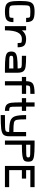

<svg xmlns="http://www.w3.org/2000/svg" viewBox="2292 -3208 1040 5665"><g transform="rotate(90 2812.5 -375.0)"><path d="M7.8 -437.5Q7.8 -625 31.2 -714.8Q54.7 -804.7 121.1 -839.8Q187.5 -875 320.3 -875Q507.8 -875 570.3 -820.3Q632.8 -765.6 632.8 -625H507.8Q507.8 -718.8 484.4 -734.4Q460.9 -750 320.3 -750Q218.8 -750 183.6 -734.4Q148.4 -718.8 140.6 -664.1Q132.8 -609.4 132.8 -437.5Q132.8 -265.6 140.6 -210.9Q148.4 -156.2 183.6 -140.6Q218.8 -125 320.3 -125Q460.9 -125 484.4 -140.6Q507.8 -156.2 507.8 -250H632.8Q632.8 -109.4 570.3 -54.7Q507.8 0 320.3 0Q187.5 0 121.1 -35.2Q54.7 -70.3 31.2 -160.2Q7.8 -250 7.8 -437.5Z M1125 -625Q1265.6 -625 1320.3 -570.3Q1375 -515.6 1375 -375H1250Q1250 -468.8 1234.4 -484.4Q1218.8 -500 1125 -500Q1000 -500 937.5 -378.9Q875 -257.8 875 0H750V-625H875V-500Q921.9 -562.5 984.4 -593.8Q1046.9 -625 1125 -625Z M2000 -125V-250Q1789.1 -250 1722.7 -246.1Q1656.2 -242.2 1640.6 -230.5Q1625 -218.8 1625 -187.5Q1625 -156.2 1640.6 -144.5Q1656.2 -132.8 1722.7 -128.9Q1789.1 -125 2000 -125ZM2125 -375V0H2000Q1789.1 0 1683.6 -15.6Q1578.1 -31.2 1539.1 -70.3Q1500 -109.4 1500 -187.5Q1500 -265.6 1539.1 -304.7Q1578.1 -343.8 1683.6 -359.4Q1789.1 -375 2000 -375Q2000 -445.3 1984.4 -468.8Q1968.8 -492.2 1902.3 -496.1Q1835.9 -500 1625 -500V-625Q1851.6 -625 1949.2 -609.4Q2046.9 -593.8 2085.9 -539.1Q2125 -484.4 2125 -375Z M2750 -750Q2562.5 -750 2531.2 -734.4Q2500 -718.8 2500 -625H2750V-500H2500V0H2375V-500H2250V-625H2375Q2375 -773.4 2449.2 -824.2Q2523.4 -875 2750 -875Z M3000 -500H2875V-625H3000V-875H3125V-625H3250V-500H3125Q3125 -289.1 3128.9 -222.7Q3132.8 -156.2 3156.2 -140.6Q3179.7 -125 3250 -125V0Q3125 0 3074.2 -46.9Q3023.4 -93.8 3011.7 -187.5Q3000 -281.2 3000 -500Z M3375 -625H3500Q3500 -414.1 3515.6 -347.7Q3531.2 -281.2 3597.7 -265.6Q3664.1 -250 3875 -250V-625H4000V-125Q4000 -7.8 3953.1 43Q3906.2 93.8 3781.2 109.4Q3656.2 125 3375 125V0Q3656.2 0 3742.2 -3.9Q3828.1 -7.8 3851.6 -31.2Q3875 -54.7 3875 -125Q3648.4 -125 3546.9 -160.2Q3445.3 -195.3 3410.2 -296.9Q3375 -398.4 3375 -625Z M4250 0H4125V-875H4250Q4476.6 -875 4578.1 -859.4Q4679.7 -843.8 4714.8 -808.6Q4750 -773.4 4750 -687.5Q4750 -601.6 4714.8 -566.4Q4679.7 -531.2 4578.1 -515.6Q4476.6 -500 4250 -500ZM4250 -625Q4460.9 -625 4527.3 -628.9Q4593.8 -632.8 4609.4 -644.5Q4625 -656.2 4625 -687.5Q4625 -718.8 4609.4 -730.5Q4593.8 -742.2 4527.3 -746.1Q4460.9 -750 4250 -750Z M5500 -875V-750H5000V-625H5250V-500H5000V-125H5500V0H4875V-875Z"/></g></svg>

Font: CraftyPE
Style: Regular
Weight: 400
Designer: Erek Butcher
Foundry: Haunted Coop
Version: Version 0.018;April 4, 2024;FontCreator 15.0.0.2962 64-bit